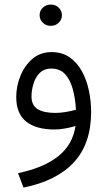

<svg xmlns="http://www.w3.org/2000/svg" viewBox="-20 -574 477 854"><path d="M156.2 -506.3Q156.2 -526.4 170.7 -540Q185.1 -553.7 206.1 -553.7Q227.1 -553.7 241.2 -540Q255.4 -526.4 255.4 -506.3Q255.4 -486.8 241.2 -472.9Q227.1 -459 206.1 -459Q185.1 -459 170.7 -472.9Q156.2 -486.8 156.2 -506.3ZM385.3 -76.2Q385.3 64.9 308.8 147.7Q232.4 230.5 84.5 260.3L60.1 196.3Q175.8 171.9 239.7 120.4Q303.7 68.8 315.9 -13.7Q295.9 -7.3 270.5 -2.7Q245.1 2 223.1 2Q140.1 2 96.2 -33.4Q52.2 -68.8 52.2 -142.6Q52.2 -189.9 70.6 -235.8Q88.9 -281.7 124 -312Q159.2 -342.3 209.5 -342.3Q256.3 -342.3 289.6 -319.1Q322.8 -295.9 344 -257.6Q365.2 -219.2 375.2 -171.9Q385.3 -124.5 385.3 -76.2ZM225.6 -71.8Q248 -71.8 271.7 -75.7Q295.4 -79.6 317.9 -85.9Q314.9 -138.2 303.2 -179.4Q291.5 -220.7 268.8 -244.9Q246.1 -269 209 -269Q175.3 -269 155.8 -248.5Q136.2 -228 128.2 -199.2Q120.1 -170.4 120.1 -145.5Q120.1 -105.5 147.5 -88.6Q174.8 -71.8 225.6 -71.8Z"/></svg>

Font: Vazirmatn RD UI Light
Style: Regular
Weight: 300
Designer: Saber Rastikerdar
Foundry: Saber Rastikerdar
Version: Version 33.003